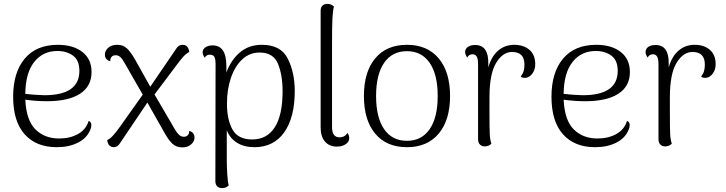

<svg xmlns="http://www.w3.org/2000/svg" viewBox="-20 -749 3761 994"><path d="M453 -102Q453 -89 447 -76Q429 -33 382.5 -10Q336 13 274 13Q167 13 107.5 -54Q48 -121 48 -248Q48 -374 108 -445.5Q168 -517 280 -517Q359 -517 406.5 -480Q454 -443 454 -376Q454 -302 394 -263.5Q334 -225 223 -225Q167 -225 111 -233Q116 -126 163.5 -79Q211 -32 286 -32Q342 -32 383.5 -55Q425 -78 439 -123Q453 -118 453 -102ZM111 -263Q150 -258 210 -256Q391 -256 391 -382Q391 -437 358 -461Q325 -485 277 -485Q202 -485 157 -428Q112 -371 111 -263Z M987 -36Q987 -17 969.5 -1.5Q952 14 924 14Q893 14 873 -4.5Q853 -23 832 -61L743 -218L600 -6Q588 13 569 13Q556 13 546.5 4Q537 -5 535 -24Q549 -30 564.5 -46.5Q580 -63 602 -94L719 -259L625 -423Q613 -445 602.5 -454Q592 -463 579 -463Q564 -463 557 -454Q550 -445 551 -432Q538 -435 530.5 -444Q523 -453 523 -466Q523 -486 540 -501.5Q557 -517 587 -517Q617 -517 636.5 -499Q656 -481 678 -443L758 -300L893 -498Q905 -517 925 -517Q940 -517 948.5 -508Q957 -499 960 -480Q944 -472 929 -455.5Q914 -439 892 -409L780 -260L885 -80Q896 -61 907 -51Q918 -41 932 -41Q946 -41 953.5 -50.5Q961 -60 959 -71Q972 -69 979.5 -59.5Q987 -50 987 -36Z M1506 -278Q1506 -141 1451.5 -64Q1397 13 1297 13Q1244 13 1207 -10Q1170 -33 1154 -75V76Q1154 112 1156.5 152Q1159 192 1164 211Q1150 225 1130 225Q1114 225 1104.5 215.5Q1095 206 1095 190L1096 -416Q1096 -444 1089.5 -455Q1083 -466 1067 -466Q1048 -466 1040 -450Q1029 -466 1029 -478Q1029 -494 1043.5 -504Q1058 -514 1081 -514Q1152 -514 1152 -407V-374Q1177 -440 1223 -478.5Q1269 -517 1336 -517Q1434 -517 1470 -445Q1506 -373 1506 -278ZM1443 -277Q1443 -361 1419 -419Q1395 -477 1324 -477Q1272 -477 1234 -441.5Q1196 -406 1175.5 -346Q1155 -286 1155 -212Q1155 -130 1183.5 -78.5Q1212 -27 1286 -27Q1362 -27 1402.5 -90Q1443 -153 1443 -277Z M1640 -89V-694Q1640 -711 1649.5 -720Q1659 -729 1675 -729Q1695 -729 1709 -715Q1703 -695 1701 -653Q1699 -611 1699 -520V-91Q1699 -38 1738 -38Q1751 -38 1762 -44Q1773 -50 1778 -61Q1788 -50 1788 -34Q1788 -14 1769 -2Q1750 10 1724 10Q1685 10 1662.5 -16Q1640 -42 1640 -89Z M1864 -252Q1864 -377 1922.5 -447Q1981 -517 2087 -517Q2192 -517 2251 -447Q2310 -377 2310 -252Q2310 -127 2251 -57Q2192 13 2087 13Q1981 13 1922.5 -57Q1864 -127 1864 -252ZM2246 -252Q2246 -363 2204.5 -423.5Q2163 -484 2087 -484Q2010 -484 1968.5 -423.5Q1927 -363 1927 -252Q1927 -141 1968.5 -80.5Q2010 -20 2087 -20Q2163 -20 2204.5 -80.5Q2246 -141 2246 -252Z M2751 -417Q2751 -388 2736 -368Q2721 -348 2701 -346H2697Q2681 -346 2676 -353Q2688 -369 2691.5 -383Q2695 -397 2695 -415Q2695 -480 2631 -480Q2583 -480 2548.5 -423.5Q2514 -367 2514 -244V-174Q2514 -87 2515.5 -56Q2517 -25 2524 -5Q2510 9 2489 9Q2474 9 2464.5 -1Q2455 -11 2455 -28V-417Q2455 -444 2448 -456Q2441 -468 2426 -468Q2407 -468 2399 -451Q2388 -467 2388 -479Q2388 -496 2402 -506Q2416 -516 2440 -516Q2510 -516 2508 -418V-400Q2524 -457 2559 -487Q2594 -517 2642 -517Q2691 -517 2721 -491Q2751 -465 2751 -417Z M3240 -102Q3240 -89 3234 -76Q3216 -33 3169.5 -10Q3123 13 3061 13Q2954 13 2894.5 -54Q2835 -121 2835 -248Q2835 -374 2895 -445.5Q2955 -517 3067 -517Q3146 -517 3193.5 -480Q3241 -443 3241 -376Q3241 -302 3181 -263.5Q3121 -225 3010 -225Q2954 -225 2898 -233Q2903 -126 2950.5 -79Q2998 -32 3073 -32Q3129 -32 3170.5 -55Q3212 -78 3226 -123Q3240 -118 3240 -102ZM2898 -263Q2937 -258 2997 -256Q3178 -256 3178 -382Q3178 -437 3145 -461Q3112 -485 3064 -485Q2989 -485 2944 -428Q2899 -371 2898 -263Z M3685 -417Q3685 -388 3670 -368Q3655 -348 3635 -346H3631Q3615 -346 3610 -353Q3622 -369 3625.5 -383Q3629 -397 3629 -415Q3629 -480 3565 -480Q3517 -480 3482.5 -423.5Q3448 -367 3448 -244V-174Q3448 -87 3449.5 -56Q3451 -25 3458 -5Q3444 9 3423 9Q3408 9 3398.5 -1Q3389 -11 3389 -28V-417Q3389 -444 3382 -456Q3375 -468 3360 -468Q3341 -468 3333 -451Q3322 -467 3322 -479Q3322 -496 3336 -506Q3350 -516 3374 -516Q3444 -516 3442 -418V-400Q3458 -457 3493 -487Q3528 -517 3576 -517Q3625 -517 3655 -491Q3685 -465 3685 -417Z"/></svg>

Font: Arima Madurai Light
Style: Regular
Weight: 300
Designer: Joana Correia and Natanael Gama
Foundry: NDISCOVER
Version: Version 1.019